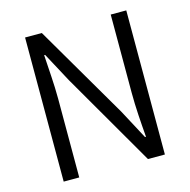

<svg xmlns="http://www.w3.org/2000/svg" viewBox="-107 -837 932 942"><g transform="rotate(-15 359.0 -366.0)"><path d="M102 0H181V-401C181 -476 174 -551 170 -624H175L255 -475L530 0H616V-732H537V-335C537 -261 543 -181 549 -108H544L464 -258L187 -732H102Z"/></g></svg>

Font: Noto Sans HK DemiLight
Style: Regular
Weight: 350
Designer: Ryoko NISHIZUKA 西塚涼子 (kana, bopomofo & ideographs); Paul D. Hunt (Latin, Greek & Cyrillic); Sandoll Communications 산돌커뮤니
Foundry: Adobe
Version: Version 2.004;hotconv 1.0.118;makeotfexe 2.5.65603